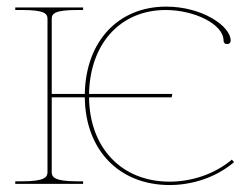

<svg xmlns="http://www.w3.org/2000/svg" viewBox="-20 -542 738 566"><path d="M242.5 -255H486L488 -265H242.5C245 -413.5 335 -512.5 468.5 -512.5C553.5 -512.5 639 -470.5 639 -422.5C639 -416 643 -412 649.5 -412C656 -412 660 -416 660 -422.5C660 -465 576 -522.5 470 -522.5C328 -522.5 232.5 -419.5 230 -265H132.5V-486.5C132.5 -502 141.5 -512.5 207.5 -512.5H225V-520H25V-512.5H45C111 -512.5 120 -502 120 -486.5V-35C120 -20.5 113.5 -7.5 45 -7.5H25V0H225V-7.5H207.5C139 -7.5 132.5 -20.5 132.5 -35V-255H230C231.5 -99.5 331.5 3.5 480 3.5C546 3.5 616.5 -18.5 670 -64L663.5 -71.5C612 -28 544 -6.5 480 -6.5C339 -6.5 244 -105.5 242.5 -255Z"/></svg>

Font: Znikomit
Style: Regular
Weight: 100
Designer: gluk
Foundry: gluk
Version: Version 0.55